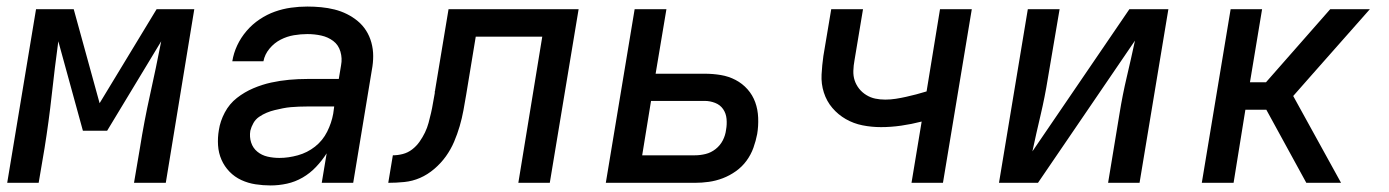

<svg xmlns="http://www.w3.org/2000/svg" viewBox="-20 -558 4240 586"><path d="M2 0 90 -530H205L284 -243L458 -530H573L486 0H389L407 -106Q420 -188 438 -269Q456 -350 472 -432L307 -159H233L158 -432Q147 -351 138 -269Q129 -187 116 -106L98 0Z M806 8Q783 8 760 4.5Q737 1 716.5 -8.5Q696 -18 680.5 -34Q665 -50 656 -70.5Q647 -91 645.5 -114.5Q644 -138 648 -161Q652 -188 666 -214.5Q680 -241 703 -259Q726 -277 753 -288.5Q780 -300 807.5 -306Q835 -312 862.5 -314.5Q890 -317 918 -317H1014L1021 -359Q1025 -380 1019 -400.5Q1013 -421 997 -433Q981 -445 960.5 -449.5Q940 -454 918 -454Q898 -454 877 -450.5Q856 -447 836.5 -437Q817 -427 802.5 -409.5Q788 -392 784 -371H689Q693 -396 704 -419.5Q715 -443 732.5 -463.5Q750 -484 772.5 -499Q795 -514 819 -522.5Q843 -531 868 -534.5Q893 -538 918 -538Q939 -538 960 -536Q981 -534 1001 -529Q1021 -524 1039 -515Q1057 -506 1072 -493.5Q1087 -481 1097.5 -464.5Q1108 -448 1113.5 -428Q1119 -408 1119 -387Q1119 -366 1115 -345L1058 0H962L977 -90Q963 -68 944.5 -48.5Q926 -29 903.5 -16Q881 -3 856 2.5Q831 8 806 8ZM833 -76Q860 -76 889 -84Q918 -92 941.5 -110.5Q965 -129 978.5 -156Q992 -183 997 -211L1000 -233H918Q905 -233 892.5 -232.5Q880 -232 868 -231Q856 -230 843.5 -227.5Q831 -225 818.5 -222Q806 -219 794 -214Q782 -209 771 -201.5Q760 -194 753.5 -182.5Q747 -171 744 -159Q741 -140 746.5 -123Q752 -106 765.5 -95Q779 -84 796.5 -80Q814 -76 833 -76Z M1165 0 1179 -84Q1194 -84 1209.5 -88Q1225 -92 1238 -102Q1251 -112 1260.5 -125.5Q1270 -139 1277 -153.5Q1284 -168 1288 -183Q1292 -198 1295.5 -213Q1299 -228 1301.5 -243.5Q1304 -259 1307 -274Q1307 -274 1307 -275Q1307 -276 1307 -276V-279Q1308 -280 1308 -281Q1308 -282 1308 -283L1349 -530H1746L1658 0H1562L1635 -446H1432L1403 -270Q1399 -246 1394.5 -221.5Q1390 -197 1383 -173Q1376 -149 1366 -125.5Q1356 -102 1341 -81Q1326 -60 1305.5 -42.5Q1285 -25 1262 -15Q1239 -5 1214 -2.5Q1189 0 1165 0Z M1829 0 1917 -530H2014L1981 -333H2131Q2156 -333 2180 -329Q2204 -325 2225 -314Q2246 -303 2261.5 -285.5Q2277 -268 2285 -246Q2293 -224 2294 -198.5Q2295 -173 2291 -149Q2287 -128 2279.5 -107Q2272 -86 2258.5 -67.5Q2245 -49 2226 -35.5Q2207 -22 2186 -14Q2165 -6 2143.5 -3Q2122 0 2101 0ZM1940 -84H2101Q2117 -84 2133.5 -88Q2150 -92 2164 -103Q2178 -114 2186 -129.5Q2194 -145 2196 -162Q2199 -178 2197.5 -195Q2196 -212 2187 -225Q2178 -238 2162.5 -244Q2147 -250 2131 -250H1967Z M2762 0 2793 -187Q2762 -179 2730.5 -174.5Q2699 -170 2669 -170Q2640 -170 2612.5 -175.5Q2585 -181 2561.5 -194.5Q2538 -208 2520.5 -228.5Q2503 -249 2494.5 -275.5Q2486 -302 2487.5 -330.5Q2489 -359 2493 -387L2517 -530H2614L2588 -374Q2585 -358 2584.5 -342Q2584 -326 2588.5 -312.5Q2593 -299 2602 -287.5Q2611 -276 2624 -268Q2637 -260 2651.5 -257Q2666 -254 2682 -254Q2698 -254 2714 -256.5Q2730 -259 2745.5 -262.5Q2761 -266 2776.5 -270Q2792 -274 2808 -279L2849 -530H2946L2858 0Z M3029 0 3117 -530H3214L3178 -318Q3169 -262 3156 -207Q3143 -152 3131 -96L3427 -530H3546L3458 0H3362L3397 -212Q3406 -268 3419 -323Q3432 -378 3444 -434L3148 0Z M3648 0 3736 -530H3832L3795 -307H3844L4040 -530H4161L3986 -332L3927 -265L4073 0H3967L3845 -223H3781L3745 0Z"/></svg>

Font: Iosevka Curly MdExObl
Style: Regular
Weight: 500
Width: 7
Italic angle: -9°
Monospace: yes
Designer: Belleve Invis
Foundry: Belleve Invis
Version: Version 11.1.0; ttfautohint (v1.8.3)